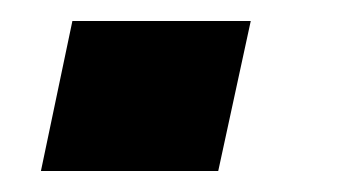

<svg xmlns="http://www.w3.org/2000/svg" viewBox="-20 -163 339 183"><path d="M19 0 49 -143H219L188 0Z"/></svg>

Font: Saira
Style: Bold Italic
Weight: 700
Italic angle: -12°
Designer: Hector Gatti with collaboration of the Omnibus-Type team
Foundry: Omnibus-Type
Version: Version 1.100; ttfautohint (v1.8.3)